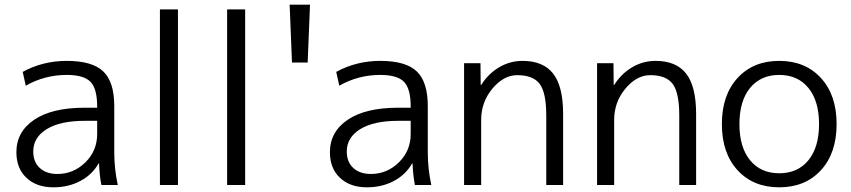

<svg xmlns="http://www.w3.org/2000/svg" viewBox="-20 -790 3633 820"><path d="M265 -530Q374 -530 421 -485Q468 -440 468 -337V-140Q468 -69 483 0H413Q405 -39 403 -92H401Q374 -44 323 -17Q272 10 208 10Q136 10 93 -30.5Q50 -71 50 -140Q50 -227 126 -278.5Q202 -330 342 -330H395V-335Q395 -411 366.5 -440.5Q338 -470 265 -470Q171 -470 90 -424L77 -483Q163 -530 265 -530ZM122 -143Q122 -98 150 -72.5Q178 -47 225 -47Q294 -47 344.5 -96.5Q395 -146 395 -218V-274H342Q237 -274 179.5 -238.5Q122 -203 122 -143Z M663 0V-750H740V0Z M950 0V-750H1027V0Z M1217 -770H1304L1294 -523H1227Z M1604 -530Q1713 -530 1760 -485Q1807 -440 1807 -337V-140Q1807 -69 1822 0H1752Q1744 -39 1742 -92H1740Q1713 -44 1662 -17Q1611 10 1547 10Q1475 10 1432 -30.5Q1389 -71 1389 -140Q1389 -227 1465 -278.5Q1541 -330 1681 -330H1734V-335Q1734 -411 1705.5 -440.5Q1677 -470 1604 -470Q1510 -470 1429 -424L1416 -483Q1502 -530 1604 -530ZM1461 -143Q1461 -98 1489 -72.5Q1517 -47 1564 -47Q1633 -47 1683.5 -96.5Q1734 -146 1734 -218V-274H1681Q1576 -274 1518.5 -238.5Q1461 -203 1461 -143Z M1962 -520H2032L2033 -427H2035Q2065 -475 2111.5 -502.5Q2158 -530 2212 -530Q2300 -530 2342.5 -475.5Q2385 -421 2385 -303V0H2313V-297Q2313 -394 2285 -431.5Q2257 -469 2189 -469Q2131 -469 2083 -411.5Q2035 -354 2035 -278V0H1962Z M2530 -520H2600L2601 -427H2603Q2633 -475 2679.5 -502.5Q2726 -530 2780 -530Q2868 -530 2910.5 -475.5Q2953 -421 2953 -303V0H2881V-297Q2881 -394 2853 -431.5Q2825 -469 2757 -469Q2699 -469 2651 -411.5Q2603 -354 2603 -278V0H2530Z M3432.5 -414.5Q3387 -470 3308 -470Q3229 -470 3183.5 -414.5Q3138 -359 3138 -260Q3138 -161 3183.5 -105.5Q3229 -50 3308 -50Q3387 -50 3432.5 -105.5Q3478 -161 3478 -260Q3478 -359 3432.5 -414.5ZM3486 -63Q3419 10 3308 10Q3197 10 3130 -63Q3063 -136 3063 -260Q3063 -384 3130 -457Q3197 -530 3308 -530Q3419 -530 3486 -457Q3553 -384 3553 -260Q3553 -136 3486 -63Z"/></svg>

Font: Mplus 1p
Style: Regular
Weight: 400
Version: Version 1.061